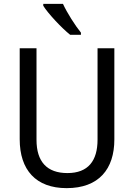

<svg xmlns="http://www.w3.org/2000/svg" viewBox="-20 -964 694 994"><path d="M306 -944H204V-934C228 -895 299 -819 343 -784H399V-795C369 -832 327 -898 306 -944ZM572 -242V-714H485V-241C485 -132 437 -68 329 -68C223 -68 169 -127 169 -240V-714H82V-243C82 -84 166 10 325 10C492 10 572 -89 572 -242Z"/></svg>

Font: Noto Sans Gurmukhi SemiCondensed
Style: Regular
Weight: 400
Width: 4
Designer: Jelle Bosma - Monotype Design Team
Foundry: Monotype Imaging Inc.
Version: Version 2.004